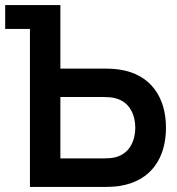

<svg xmlns="http://www.w3.org/2000/svg" viewBox="-22 -740 700 760"><path d="M394 0C408 0 433 -1 452 -4C576.5 -23.5 635 -115.5 635 -234.5C635 -353 576 -445.5 452 -464.5C433 -467.5 407.5 -468.5 394 -468.5H217V-720H-1.5V-625.5H96.5V0ZM217 -356H389C402.5 -356 420.5 -355 435 -351C494.5 -336 513.5 -280.5 513.5 -234.5C513.5 -188.5 494.5 -133 435 -117.5C420.5 -114 402.5 -113 389 -113H217Z"/></svg>

Font: Hauora
Style: Bold
Weight: 700
Designer: Wayne Shih
Foundry: WCYS
Version: Version 1.001;hotconv 1.0.109;makeotfexe 2.5.65596